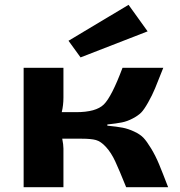

<svg xmlns="http://www.w3.org/2000/svg" viewBox="-20 -776 745 796"><path d="M314 -538 264 -607 513 -756 592 -646ZM425 -260V-255Q466 -251 489 -246.5Q512 -242 536.5 -230.5Q561 -219 574.5 -205Q588 -191 606.5 -160.5Q625 -130 639.5 -95Q654 -60 677 0H503Q474 -72 457.5 -107.5Q441 -143 419.5 -166.5Q398 -190 377.5 -195.5Q357 -201 319 -201H238Q243 -176 243 -160V0H78V-495H243V-372Q243 -340 236 -311H296Q378 -311 410.5 -343Q443 -375 488 -495H657Q635 -439 623 -410Q611 -381 594 -351Q577 -321 565 -309Q553 -297 530.5 -285Q508 -273 485.5 -268.5Q463 -264 425 -260Z"/></svg>

Font: Exo 2 Expanded
Style: Bold
Weight: 700
Width: 7
Designer: Natanael Gama
Version: Version 1.001;PS 001.001;hotconv 1.0.70;makeotf.lib2.5.58329